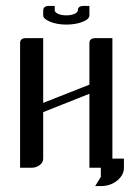

<svg xmlns="http://www.w3.org/2000/svg" viewBox="-20 -567 458 649"><path d="M126 -515.1V-530.8Q126 -546.9 145 -546.9H165V-532.2Q165 -525.4 176.8 -520Q188 -515.1 204.6 -515.1Q220.2 -515.1 231.4 -520Q243.2 -525.4 243.2 -532.2Q243.2 -546.9 262.2 -546.9H282.2V-515.1Q282.2 -502 259.3 -493.2Q235.4 -483.9 204.6 -483.9Q172.4 -483.9 148.9 -493.7Q126 -503.4 126 -515.1ZM47.9 0V-420.9Q47.9 -438 66.9 -438H126V-219.2L282.2 -280.8V-420.9Q282.2 -438 301.8 -438H359.9V-30.8H398.9V0Q398.9 24.9 376 43.5Q353 62 320.8 62H301.8L320.8 30.8V0H282.2V-250L126 -188V-30.8Q126 -17.1 113.8 -8.8Q102.1 0 86.9 0Z"/></svg>

Font: Hhenum
Style: Regular
Weight: 400
Designer: T. Christopher White
Version: Version 1.0